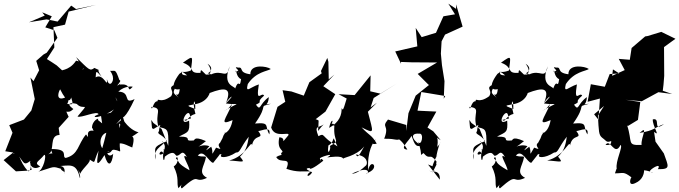

<svg xmlns="http://www.w3.org/2000/svg" viewBox="-26 -918 3749 1060"><path d="M514 -256C528 -273 481 -255 482 -211C504 -193 476 -221 491 -196C433 -206 478 -133 449 -176C402 -119 409 -65 337 -46C311 -51 360 -97 256 -95C264 -45 281 -84 240 -66C281 -85 241 -171 303 -173L298 -212L353 -273C316 -344 358 -328 353 -389C281 -348 292 -403 306 -425C346 -344 363 -362 367 -380C393 -302 342 -379 278 -321C353 -294 357 -296 379 -316C329 -353 377 -351 398 -344C434 -304 475 -363 402 -275C419 -264 513 -310 518 -287C461 -265 529 -261 603 -314C549 -262 587 -260 659 -314L531 -283L538 -237ZM207 -850 260 -828 224 -767 274 -751 291 -709 232 -627 214 -617 174 -582 190 -530 159 -470 142 -490 166 -371 165 -368 147 -308 106 -258 25 -227 43 -185 3 -83 47 -76 -6 -34 62 28 130 24 149 19C125 -62 162 13 130 28C71 -35 94 -73 45 -71C50 -82 112 -34 58 -80C110 -23 100 2 142 -30C132 -7 159 25 196 1C157 -21 189 -25 218 -63C234 -67 213 25 182 31C280 2 258 -2 315 15C334 26 311 -3 317 24C349 9 279 3 330 32C321 66 355 -14 288 0C362 -4 395 -22 415 65C424 55 390 -14 417 41C432 4 504 -39 450 -48C513 -15 481 -7 518 -86C513 -45 493 31 551 -62C571 10 592 -8 599 -69C570 -38 551 -95 579 -79C512 -83 518 -173 561 -185C545 -113 527 -75 538 -72C614 -66 570 -102 620 -88C648 -77 634 -78 635 -126C663 -130 711 -93 705 -108C730 -200 669 -137 739 -188C724 -190 683 -209 651 -261C615 -234 599 -215 642 -262C637 -215 637 -234 631 -181C640 -169 638 -190 631 -236C693 -186 654 -252 647 -295C640 -248 668 -265 717 -371C649 -338 702 -411 627 -412C664 -447 708 -440 707 -439C667 -397 710 -464 630 -450C638 -429 580 -443 622 -359C599 -386 621 -433 639 -456C593 -425 655 -473 633 -476C610 -543 610 -524 582 -527C616 -479 586 -456 586 -456C594 -465 575 -437 564 -481C570 -423 546 -518 502 -491C505 -532 504 -527 535 -495C494 -553 545 -518 495 -543C470 -523 465 -534 394 -603C422 -554 453 -535 420 -531C420 -512 467 -569 394 -583C353 -520 294 -535 322 -525L287 -557C269 -569 251 -581 233 -592L274 -656L269 -768L333 -782L353 -854L504 -891L394 -868L367 -887L292 -799L231 -811L134 -795L221 -832Z M991 -256C1010 -239 1007 -278 1053 -289C1032 -365 1054 -383 1052 -316C990 -339 1017 -334 1046 -342C1129 -353 1136 -421 1130 -404C1216 -437 1256 -436 1222 -351C1241 -383 1281 -408 1221 -347C1291 -335 1311 -363 1213 -307C1222 -315 1224 -303 1256 -345C1222 -262 1179 -221 1258 -255C1244 -175 1197 -179 1219 -187C1197 -157 1216 -176 1189 -130C1162 -110 1220 -83 1167 -103C1132 -44 1156 -76 1140 -108C1099 -77 1111 -88 1130 -111C1075 -131 1034 -76 1111 -139C1035 -172 1055 -138 1037 -142C982 -138 1046 -164 962 -164C1011 -190 1023 -184 1018 -252C950 -215 1014 -332 1023 -281L1028 -264ZM809 -256C815 -196 810 -214 822 -206C880 -241 852 -229 852 -195C836 -174 869 -180 896 -139C805 -102 837 -100 832 -37C813 -111 907 -120 867 -139C911 -101 852 -67 885 -101C861 -56 884 9 885 -76C822 -34 876 -127 878 -49C941 -99 938 -58 950 -58C974 -60 978 -99 1006 -51C967 -78 1019 -4 1020 22C943 -22 970 -23 945 -43C954 -68 968 -22 933 1C966 68 947 92 959 121C1020 55 955 110 978 122C1085 27 1038 100 1117 64C1064 35 1102 2 1111 -50C1109 -59 1093 -49 1066 -59C1099 -99 1128 -21 1151 -19C1207 -87 1179 -64 1198 -65C1178 -47 1224 -41 1277 -76C1300 -74 1299 -101 1347 -163C1341 -113 1329 -81 1299 -53C1332 -14 1313 -28 1239 -32C1334 -55 1363 -152 1365 -115C1379 -187 1440 -141 1397 -199C1394 -180 1474 -235 1461 -176C1433 -221 1469 -244 1382 -236C1463 -350 1393 -324 1470 -345C1414 -343 1455 -321 1458 -382C1403 -342 1415 -301 1387 -340C1433 -363 1381 -346 1432 -390C1419 -415 1385 -340 1403 -452C1355 -437 1328 -399 1342 -454C1388 -523 1450 -524 1469 -537C1448 -553 1355 -567 1356 -508C1286 -517 1323 -548 1288 -545C1253 -554 1309 -523 1290 -517C1329 -572 1276 -507 1274 -526C1281 -537 1275 -494 1305 -481C1296 -420 1295 -491 1272 -429C1272 -443 1199 -443 1242 -552C1225 -473 1203 -539 1137 -506C1112 -506 1160 -512 1120 -566C1149 -548 1144 -525 1121 -513C1158 -504 1153 -509 1111 -506C1088 -526 1082 -543 1081 -516C1011 -511 1055 -546 984 -572C1046 -616 1037 -608 1028 -529C966 -504 954 -548 1007 -502C950 -502 1003 -538 964 -510C907 -433 940 -418 966 -426C961 -357 923 -434 963 -372C944 -405 909 -392 959 -459C882 -431 943 -428 919 -387C857 -342 844 -383 844 -359C818 -361 815 -297 809 -328C878 -321 826 -293 849 -217C897 -206 906 -211 903 -113L866 -206L821 -239Z M1750 -513 1682 -464 1651 -390 1583 -413 1534 -420 1549 -356 1506 -328 1471 -214C1492 -150 1577 -196 1566 -171C1512 -108 1563 -157 1516 -160C1499 -80 1554 -91 1525 -72C1531 -72 1528 -9 1534 -54C1556 -61 1531 -71 1499 -51C1521 -9 1585 -59 1555 14C1615 35 1649 27 1693 28C1660 44 1669 71 1696 36C1706 32 1637 13 1684 9C1680 19 1700 17 1759 -31C1734 -66 1743 12 1741 -42C1727 -47 1836 -81 1781 -49C1789 -49 1865 -63 1869 -40C1859 -48 1938 -52 1985 -110C1945 -37 1948 -54 1938 -65C2004 -58 2005 -16 1995 -5C1970 18 1942 42 1916 41C2022 -9 2012 45 1995 39C2080 14 2020 -53 2007 23C1999 -86 2037 -135 2043 -141C2068 -167 1999 -111 2054 -125C2025 -175 2016 -166 1970 -215C2046 -177 2035 -182 2005 -301L2055 -351L2020 -325L2037 -377L2165 -457L2074 -401L2018 -414L2020 -502L1932 -393L1843 -398L1888 -374C1865 -295 1867 -313 1860 -321C1861 -286 1850 -244 1791 -212C1801 -261 1818 -259 1805 -235C1843 -233 1794 -220 1820 -225C1812 -126 1860 -148 1795 -112C1805 -99 1777 -45 1787 -115C1833 -140 1798 -190 1837 -110C1743 -164 1770 -187 1732 -166C1707 -228 1732 -210 1761 -231C1720 -192 1731 -169 1733 -251C1736 -257 1660 -285 1669 -223L1771 -302L1825 -398L1759 -442L1820 -506L1789 -480L1787 -577L1777 -612L1781 -598L1746 -526Z M2362 0C2360 -7 2408 -108 2381 -47C2404 -160 2417 -136 2388 -107C2400 -178 2364 -168 2407 -144L2366 -193L2334 -214L2383 -302L2279 -307L2300 -410L2432 -388L2424 -373L2428 -470L2414 -558L2408 -622L2412 -690L2431 -727L2528 -771L2492 -894V-869L2449 -898L2486 -839L2422 -828L2381 -737L2302 -713L2269 -764L2278 -662L2156 -634L2188 -566V-576L2246 -574L2387 -573L2280 -510L2340 -450H2344L2269 -390L2229 -293L2217 -195V-228L2116 -258C2076 -210 2127 -232 2095 -152C2169 -153 2156 -138 2190 -153C2162 -145 2184 -161 2223 -92C2175 -96 2230 -137 2246 -168C2264 -118 2269 -102 2310 -117C2274 -116 2216 -186 2289 -180C2317 -184 2301 -108 2283 -134C2312 -53 2285 -55 2312 -73C2350 -28 2343 -80 2384 -26C2376 15 2402 -48 2359 40C2379 1 2381 42 2342 24C2360 34 2405 15 2402 74L2337 -10Z M2747 -256C2766 -239 2763 -278 2809 -289C2788 -365 2810 -383 2808 -316C2746 -339 2773 -334 2802 -342C2885 -353 2892 -421 2886 -404C2972 -437 3012 -436 2978 -351C2997 -383 3037 -408 2977 -347C3047 -335 3067 -363 2969 -307C2978 -315 2980 -303 3012 -345C2978 -262 2935 -221 3014 -255C3000 -175 2953 -179 2975 -187C2953 -157 2972 -176 2945 -130C2918 -110 2976 -83 2923 -103C2888 -44 2912 -76 2896 -108C2855 -77 2867 -88 2886 -111C2831 -131 2790 -76 2867 -139C2791 -172 2811 -138 2793 -142C2738 -138 2802 -164 2718 -164C2767 -190 2779 -184 2774 -252C2706 -215 2770 -332 2779 -281L2784 -264ZM2565 -256C2571 -196 2566 -214 2578 -206C2636 -241 2608 -229 2608 -195C2592 -174 2625 -180 2652 -139C2561 -102 2593 -100 2588 -37C2569 -111 2663 -120 2623 -139C2667 -101 2608 -67 2641 -101C2617 -56 2640 9 2641 -76C2578 -34 2632 -127 2634 -49C2697 -99 2694 -58 2706 -58C2730 -60 2734 -99 2762 -51C2723 -78 2775 -4 2776 22C2699 -22 2726 -23 2701 -43C2710 -68 2724 -22 2689 1C2722 68 2703 92 2715 121C2776 55 2711 110 2734 122C2841 27 2794 100 2873 64C2820 35 2858 2 2867 -50C2865 -59 2849 -49 2822 -59C2855 -99 2884 -21 2907 -19C2963 -87 2935 -64 2954 -65C2934 -47 2980 -41 3033 -76C3056 -74 3055 -101 3103 -163C3097 -113 3085 -81 3055 -53C3088 -14 3069 -28 2995 -32C3090 -55 3119 -152 3121 -115C3135 -187 3196 -141 3153 -199C3150 -180 3230 -235 3217 -176C3189 -221 3225 -244 3138 -236C3219 -350 3149 -324 3226 -345C3170 -343 3211 -321 3214 -382C3159 -342 3171 -301 3143 -340C3189 -363 3137 -346 3188 -390C3175 -415 3141 -340 3159 -452C3111 -437 3084 -399 3098 -454C3144 -523 3206 -524 3225 -537C3204 -553 3111 -567 3112 -508C3042 -517 3079 -548 3044 -545C3009 -554 3065 -523 3046 -517C3085 -572 3032 -507 3030 -526C3037 -537 3031 -494 3061 -481C3052 -420 3051 -491 3028 -429C3028 -443 2955 -443 2998 -552C2981 -473 2959 -539 2893 -506C2868 -506 2916 -512 2876 -566C2905 -548 2900 -525 2877 -513C2914 -504 2909 -509 2867 -506C2844 -526 2838 -543 2837 -516C2767 -511 2811 -546 2740 -572C2802 -616 2793 -608 2784 -529C2722 -504 2710 -548 2763 -502C2706 -502 2759 -538 2720 -510C2663 -433 2696 -418 2722 -426C2717 -357 2679 -434 2719 -372C2700 -405 2665 -392 2715 -459C2638 -431 2699 -428 2675 -387C2613 -342 2600 -383 2600 -359C2574 -361 2571 -297 2565 -328C2634 -321 2582 -293 2605 -217C2653 -206 2662 -211 2659 -113L2622 -206L2577 -239Z M3392 -513 3340 -509 3313 -439 3236 -453 3218 -356 3286 -374 3278 -257 3254 -287 3309 -333 3275 -280C3280 -192 3279 -174 3298 -158C3333 -133 3315 -124 3383 -154C3308 -193 3386 -109 3317 -118C3343 -158 3367 -50 3400 -118C3415 -108 3370 -27 3379 14C3412 -17 3389 -29 3369 39C3417 39 3415 27 3460 61C3453 69 3441 112 3481 93C3524 75 3530 37 3530 22C3572 26 3596 49 3562 29C3556 20 3631 -27 3606 16C3679 17 3664 1 3639 -71L3593 -136L3585 -190C3623 -159 3575 -223 3578 -259C3625 -270 3573 -186 3640 -233C3580 -211 3592 -199 3505 -184C3557 -232 3511 -157 3516 -118C3432 -114 3468 -132 3436 -227L3440 -222L3496 -256L3509 -355L3428 -367L3517 -359L3609 -409L3685 -399L3633 -417L3637 -450L3641 -499L3640 -658L3703 -704L3625 -742L3549 -719L3536 -717L3461 -653L3451 -588L3390 -593L3423 -531L3346 -496L3342 -404L3358 -535Z"/></svg>

Font: Hussar Lance
Style: ExBdObl
Weight: 700
Foundry: Cannot Into Space Fonts, PlusOne Fonts
Version: Version 2.270